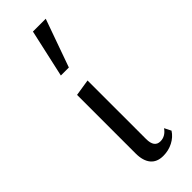

<svg xmlns="http://www.w3.org/2000/svg" viewBox="-240 -734 763 763"><g transform="rotate(-45 141.5 -353.0)"><path d="M91 -80V-409L161 -420V-91Q161 -44 195 -44Q223 -44 242 -71L256 -43Q242 -21 217 -8Q192 5 162 5Q127 5 109 -17Q91 -39 91 -80ZM145 -711H217L145 -509H100Z"/></g></svg>

Font: QiushuiShotai Bright
Style: Regular
Weight: 400
Designer: Christian Thalmann (Catharsis Fonts)
Version: Version 1.250;